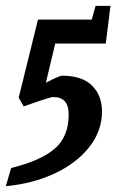

<svg xmlns="http://www.w3.org/2000/svg" viewBox="-20 -535 411 657"><path d="M137 -252Q184 -276 192 -276Q261 -276 295 -242Q329 -208 329 -154Q329 -86 284.5 -30.5Q240 25 165 59.5Q90 94 0 102L18 40Q119 15 167 -26Q215 -67 215 -144Q215 -203 162 -203Q155 -203 125 -193Q95 -183 87 -180L61 -171L44 -201L110 -468H294L307 -515H358L342 -386H169Z"/></svg>

Font: Grenze Medium
Style: Italic
Weight: 500
Italic angle: -10°
Designer: Renata Polastri
Foundry: Omnibus-Type
Version: Version 1.002; ttfautohint (v1.8)